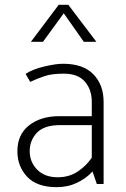

<svg xmlns="http://www.w3.org/2000/svg" viewBox="-20 -762 521 795"><path d="M158 -589H108L223 -742H263L379 -589H327L244 -707ZM103 -136Q103 -91 134 -59.5Q165 -28 219 -28Q266 -28 301.5 -51.5Q337 -75 360 -109V-244H229Q163 -244 133 -212.5Q103 -181 103 -136ZM86 -456Q114 -475 162.5 -486.5Q211 -498 241 -498Q324 -498 366.5 -454.5Q409 -411 409 -340V0H381L363 -52Q338 -24 299.5 -5.5Q261 13 215 13Q133 13 92.5 -30Q52 -73 52 -136Q52 -205 100.5 -243Q149 -281 225 -281H360V-341Q360 -391 331.5 -424Q303 -457 244 -457Q195 -457 165 -447Q135 -437 105 -423Z"/></svg>

Font: Palanquin Thin
Style: Regular
Weight: 250
Designer: Pria Ravichandran
Version: Version 1.001